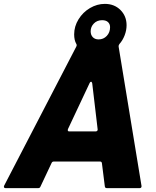

<svg xmlns="http://www.w3.org/2000/svg" viewBox="-63 -969 803 989"><path d="M-35 0Q-40 0 -42 -3.5Q-44 -7 -42 -12L330 -729Q334 -737 330 -743Q319 -762 319 -792Q319 -833 341.5 -869.5Q364 -906 400.5 -927.5Q437 -949 477 -949Q526 -949 557.5 -917.5Q589 -886 589 -839Q589 -813 579 -787Q569 -761 552 -742Q547 -735 548 -729L666 -11V-9Q666 -5 663.5 -2.5Q661 0 657 0H487Q478 0 477 -9L462 -128Q461 -137 452 -137H215Q206 -137 203 -130L145 -7Q142 0 134 0ZM504 -829Q504 -845 493.5 -855Q483 -865 463 -865Q437 -865 420.5 -848Q404 -831 404 -808Q404 -789 415 -777.5Q426 -766 445 -766Q470 -766 487 -784Q504 -802 504 -829ZM430 -292Q435 -292 438 -295.5Q441 -299 440 -303L412 -540Q410 -548 406 -548Q402 -548 399 -542L287 -304Q286 -302 286 -299Q286 -292 294 -292Z"/></svg>

Font: Open Sauce Two Black Italic
Style: Regular
Weight: 900
Italic angle: -10°
Designer: Alfredo Marco Pradil
Foundry: Creative Sauce Fz LLC
Version: Version 1.477